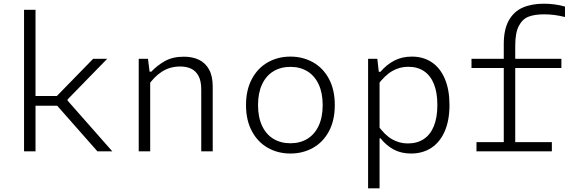

<svg xmlns="http://www.w3.org/2000/svg" viewBox="-20 -818 3140 1038"><path d="M110 0V-765H172V0ZM317 -299 264.5 -275.5 483.5 -500H559.5L345.5 -280.5V-274L587 0H506.5L276 -261.5L313 -246.5H150V-299Z M792 0H730V-500H780L790 -420H792ZM1068 0V-333.5Q1068 -380.5 1052.8 -408.2Q1037.5 -436 1012.2 -447.2Q987 -458.5 954.5 -458.5Q898.5 -458.5 854.8 -430.2Q811 -402 778 -351V-430.5H798Q830.5 -465 872.2 -488.2Q914 -511.5 974.5 -511.5Q1021.5 -511.5 1056.2 -494.5Q1091 -477.5 1110.5 -441.8Q1130 -406 1130 -351V0Z M1550 12Q1482.5 12 1428 -18.8Q1373.5 -49.5 1341.8 -108.8Q1310 -168 1310 -250Q1310 -332 1341.8 -391.2Q1373.5 -450.5 1428 -481.2Q1482.5 -512 1550 -512Q1617.5 -512 1672.2 -481.2Q1727 -450.5 1758.5 -391.5Q1790 -332.5 1790 -250Q1790 -167.5 1758.5 -108.5Q1727 -49.5 1672.2 -18.8Q1617.5 12 1550 12ZM1550 -456.5Q1497.5 -456.5 1458 -432.5Q1418.5 -408.5 1396.8 -362Q1375 -315.5 1375 -250Q1375 -184.5 1396.8 -138Q1418.5 -91.5 1458 -67.5Q1497.5 -43.5 1550 -43.5Q1602.5 -43.5 1641.8 -67.5Q1681 -91.5 1702.8 -138Q1724.5 -184.5 1724.5 -250Q1724.5 -315.5 1702.8 -362Q1681 -408.5 1641.8 -432.5Q1602.5 -456.5 1550 -456.5Z M2032 200H1970V-500H2020L2030 -410H2032ZM2202.5 12Q2149 12 2108.8 -9.5Q2068.5 -31 2037.5 -70H2020V-144Q2058.5 -89 2098.5 -65.8Q2138.5 -42.5 2185 -42.5Q2235 -42.5 2270.8 -66Q2306.5 -89.5 2325.5 -136Q2344.5 -182.5 2344.5 -250.5Q2344.5 -317 2326.2 -363Q2308 -409 2272.8 -433Q2237.5 -457 2187 -457Q2141 -457 2101 -434.2Q2061 -411.5 2020 -356.5V-430H2037Q2070.5 -469 2112 -490.5Q2153.5 -512 2206.5 -512Q2269 -512 2314.8 -481Q2360.5 -450 2385.2 -391.2Q2410 -332.5 2410 -250.5Q2410 -166.5 2384 -107.5Q2358 -48.5 2311.2 -18.2Q2264.5 12 2202.5 12Z M2920.5 -740.5Q2870.5 -740.5 2837.5 -727.8Q2804.5 -715 2785 -678Q2765.5 -641 2765.5 -571.5V0H2703.5V-579.5Q2703.5 -659.5 2731 -708Q2758.5 -756.5 2806.5 -777.2Q2854.5 -798 2920.5 -798Q2949 -798 2978 -794.2Q3007 -790.5 3034.5 -782.5V-726Q3004 -733.5 2977.5 -737Q2951 -740.5 2920.5 -740.5ZM2556 -49.5H2963.5V0H2556ZM3015 -450.5H2529V-500H3015Z"/></svg>

Font: Monaspace Neon Var
Style: Regular
Weight: 400
Designer: Riley Cran and the Lettermatic Team
Version: Version 1.000 (Monaspace Neon Var)